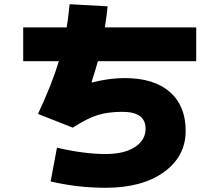

<svg xmlns="http://www.w3.org/2000/svg" viewBox="-20 -830 1040 910"><path d="M90 -540V-700H296Q303 -739 310 -810L490 -800Q487 -763 477 -700H910V-540H444Q430 -490 414 -441L416 -439Q498 -460 570 -460Q710 -460 785 -394Q860 -328 860 -210Q860 -89 757 -14.5Q654 60 480 60Q348 60 220 30L250 -130Q380 -100 480 -100Q569 -100 619.5 -133Q670 -166 670 -220Q670 -300 560 -300Q492 -300 442.5 -284.5Q393 -269 325 -225L160 -290Q227 -433 259 -540Z"/></svg>

Font: M PLUS 1p Black
Style: Regular
Weight: 900
Version: Version 1.061